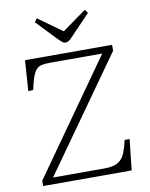

<svg xmlns="http://www.w3.org/2000/svg" viewBox="-98 -991 828 1062"><g transform="rotate(-10 316.0 -460.0)"><path d="M57 0V-30L506 -665H211Q185 -665 166.5 -661Q148 -657 136 -644Q124 -631 114 -604.5Q104 -578 95 -533L67 -531L79 -703H568V-670L119 -37H406Q440 -37 462.5 -43.5Q485 -50 500.5 -65.5Q516 -81 526 -107Q536 -133 545 -173H573L554 0ZM317 -760Q308 -760 300.5 -765.5Q293 -771 278 -786L169 -900L183 -920L318 -823L453 -920L467 -900L352 -780Q343 -770 334.5 -765Q326 -760 317 -760Z"/></g></svg>

Font: Literata 18pt ExtraLight
Style: Regular
Weight: 250
Designer: Latin by Veronika Burian and Jose Scaglione. Greek by Irene Vlachou. Cyrillic by Vera Evstafieva.
Foundry: TypeTogether
Version: Version 3.103;gftools[0.9.29]